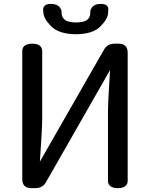

<svg xmlns="http://www.w3.org/2000/svg" viewBox="-20 -935 772 989"><path d="M141.6 34.2Q118.2 34.2 106.4 22.5Q94.7 10.7 94.7 -12.7V-671.9Q94.7 -687.5 104.5 -697.3Q117.2 -710 146 -710Q174.8 -710 187.5 -697.3Q197.3 -687.5 197.3 -671.9V-322.3Q197.3 -270.5 185.5 -102.5L513.7 -675.8Q531.2 -710 571.3 -710H590.8Q614.3 -710 626 -698.2Q637.7 -686.5 637.7 -663.1V-3.9Q637.7 11.7 627.9 21.5Q615.2 34.2 586.9 34.2Q558.6 34.2 545.9 21.5Q536.1 11.7 536.1 -3.9V-355.5Q536.1 -404.3 546.9 -574.2L218.8 0Q201.2 34.2 162.1 34.2ZM445.3 -871.1V-878.9Q445.3 -879.9 445.3 -879.9Q456.1 -915 499 -915Q521.5 -915 531.2 -905.3Q538.1 -898.4 538.1 -885.7Q538.1 -881.8 537.1 -877Q537.1 -874 537.1 -871.1Q537.1 -838.9 497.1 -798.8Q457 -758.8 371.1 -758.8Q283.2 -758.8 241.2 -801.8Q203.1 -841.8 203.1 -874Q203.1 -875 202.6 -877.9Q202.1 -880.9 202.1 -884.8Q202.1 -897.5 210 -905.3Q219.7 -915 242.2 -915Q286.1 -915 296.9 -879.9Q296.9 -879.9 296.9 -878.9V-872.1Q296.9 -849.6 309.6 -836.9Q327.1 -819.3 371.6 -819.3Q416 -819.3 433.6 -836.9Q445.3 -849.6 445.3 -871.1Z"/></svg>

Font: TaiwanPearl
Style: Regular
Weight: 400
Version: Version 2.102